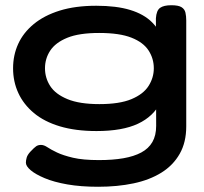

<svg xmlns="http://www.w3.org/2000/svg" viewBox="-20 -504 779 734"><path d="M355 210Q289 210 237.5 201Q186 192 150.5 177Q115 162 97 146.5Q79 131 79 118Q79 109 82 98.5Q85 88 96 76Q111 60 118.5 55Q126 50 137 50Q148 50 161.5 59Q175 68 198 79Q221 90 259 99Q297 108 358 108Q411 108 451.5 101Q492 94 520 79Q548 64 562.5 39Q577 14 577 -23L576 -434Q578 -464 592 -474Q606 -484 635 -484Q662 -484 674 -476.5Q686 -469 689 -455.5Q692 -442 692 -426V-21Q692 40 667 84Q642 128 597 156Q552 184 490.5 197Q429 210 355 210ZM349 -3Q269 -3 209 -21Q149 -39 109.5 -72Q70 -105 50 -148.5Q30 -192 30 -243Q30 -293 49.5 -336Q69 -379 109 -412Q149 -445 208.5 -463.5Q268 -482 348 -482Q425 -482 477.5 -466Q530 -450 561 -419Q592 -388 606 -343.5Q620 -299 620 -242Q620 -166 593.5 -112.5Q567 -59 507.5 -31Q448 -3 349 -3ZM360 -106Q437 -106 482.5 -125Q528 -144 548 -175.5Q568 -207 568 -243Q568 -280 548 -311Q528 -342 482.5 -360Q437 -378 359 -378Q282 -378 237 -359.5Q192 -341 172 -310.5Q152 -280 152 -243Q152 -206 172 -175Q192 -144 238 -125Q284 -106 360 -106Z"/></svg>

Font: Fredoka Expanded Medium
Style: Regular
Weight: 500
Width: 7
Designer: Ben Nathan
Foundry: Milena B. Brandão, Ben Nathan
Version: Version 2.001